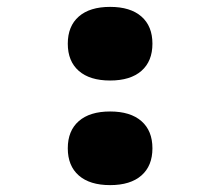

<svg xmlns="http://www.w3.org/2000/svg" viewBox="-20 -530 640 558"><path d="M209 -482Q241 -510 300 -510Q359 -510 391 -482Q423 -454 423 -403Q423 -352 391 -324Q359 -296 300 -296Q241 -296 209 -324Q177 -352 177 -403Q177 -454 209 -482ZM209 -178Q241 -206 300 -206Q359 -206 391 -178Q423 -150 423 -99Q423 -48 391 -20Q359 8 300 8Q241 8 209 -20Q177 -48 177 -99Q177 -150 209 -178Z"/></svg>

Font: Elaine Sans Black
Style: Regular
Weight: 900
Designer: Wei Huang
Foundry: Wei Huang
Version: Version 2.001;December 24, 2019;FontCreator 12.0.0.2547 64-b